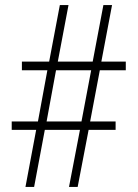

<svg xmlns="http://www.w3.org/2000/svg" viewBox="-20 -734 540 754"><path d="M372 -458H474V-492H378L420 -714H386L344 -492H207L249 -714H215L173 -492H66V-458H166L129 -257H26V-224H122L80 0H114L156 -224H294L251 0H285L328 -224H434V-257H334ZM163 -257 200 -458H338L300 -257Z"/></svg>

Font: Noto Sans Sinhala UI ExtraCondensed ExtraLight
Style: Regular
Weight: 200
Width: 2
Designer: Jelle Bosma - Monotype Design Team
Foundry: Monotype Imaging Inc.
Version: Version 2.006